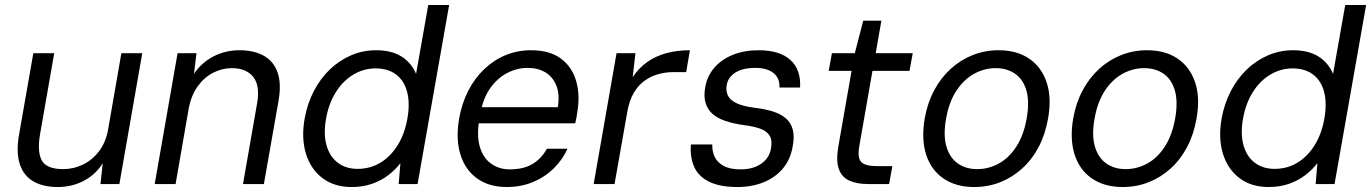

<svg xmlns="http://www.w3.org/2000/svg" viewBox="-20 -740 5513 772"><path d="M212 12Q154 12 114.5 -10.5Q75 -33 59.5 -80.5Q44 -128 57 -201L114 -526H198L141 -200Q129 -130 148 -95Q167 -60 234 -60Q276 -60 314 -78.5Q352 -97 379 -133Q406 -169 415 -221L468 -526H552L460 0H384L393 -84Q365 -38 317 -13Q269 12 212 12Z M602 0 694 -526H770L760 -443Q790 -488 838 -513Q886 -538 943 -538Q1001 -538 1040.5 -516Q1080 -494 1096 -449Q1112 -404 1100 -335L1041 0H957L1014 -326Q1026 -396 998 -431Q970 -466 912 -466Q873 -466 837 -447.5Q801 -429 775 -393Q749 -357 739 -305L686 0Z M1394 12Q1324 12 1276.5 -24Q1229 -60 1210 -122.5Q1191 -185 1205 -264Q1216 -324 1242 -374Q1268 -424 1306 -460.5Q1344 -497 1391.5 -517.5Q1439 -538 1492 -538Q1554 -538 1594 -513Q1634 -488 1653 -443L1702 -720H1786L1659 0H1583L1590 -84Q1571 -59 1543 -37Q1515 -15 1477.5 -1.5Q1440 12 1394 12ZM1418 -61Q1468 -61 1509 -85.5Q1550 -110 1578.5 -155.5Q1607 -201 1618 -263Q1629 -325 1617 -370.5Q1605 -416 1572.5 -440.5Q1540 -465 1490 -465Q1443 -465 1401.5 -440.5Q1360 -416 1331 -370.5Q1302 -325 1291 -263Q1280 -201 1293 -155.5Q1306 -110 1338.5 -85.5Q1371 -61 1418 -61Z M2017 12Q1947 12 1899 -22Q1851 -56 1831.5 -118Q1812 -180 1826 -263Q1837 -325 1863 -375.5Q1889 -426 1927.5 -462.5Q1966 -499 2013.5 -518.5Q2061 -538 2115 -538Q2191 -538 2236 -504Q2281 -470 2297 -413Q2313 -356 2301 -288Q2300 -278 2298 -268Q2296 -258 2293 -244H1886L1897 -309H2223Q2231 -361 2217 -396Q2203 -431 2173 -449Q2143 -467 2101 -467Q2059 -467 2019.5 -446.5Q1980 -426 1951.5 -386Q1923 -346 1912 -286L1907 -258Q1896 -192 1910 -147.5Q1924 -103 1956 -81Q1988 -59 2029 -59Q2085 -59 2121 -80.5Q2157 -102 2179 -142H2262Q2242 -98 2206.5 -63Q2171 -28 2123 -8Q2075 12 2017 12Z M2367 0 2459 -526H2535L2524 -430Q2548 -466 2581.5 -490Q2615 -514 2658.5 -526Q2702 -538 2754 -538L2739 -450H2687Q2657 -450 2627.5 -442Q2598 -434 2572.5 -416Q2547 -398 2528.5 -367Q2510 -336 2502 -289L2451 0Z M2945 12Q2874 12 2831 -9.5Q2788 -31 2771 -69.5Q2754 -108 2758 -159H2844Q2843 -132 2853.5 -109.5Q2864 -87 2889.5 -73Q2915 -59 2958 -59Q2992 -59 3018 -69.5Q3044 -80 3060 -99Q3076 -118 3080 -143Q3086 -176 3074.5 -194.5Q3063 -213 3037 -222.5Q3011 -232 2971 -237Q2928 -243 2896 -254Q2864 -265 2844 -283Q2824 -301 2816.5 -328Q2809 -355 2816 -392Q2824 -435 2852.5 -468Q2881 -501 2926.5 -519.5Q2972 -538 3030 -538Q3115 -538 3158 -499Q3201 -460 3197 -388H3114Q3116 -425 3090.5 -446Q3065 -467 3017 -467Q2966 -467 2936.5 -448Q2907 -429 2902 -398Q2898 -375 2906.5 -356.5Q2915 -338 2940.5 -325.5Q2966 -313 3012 -307Q3055 -302 3087 -292Q3119 -282 3139.5 -264.5Q3160 -247 3167.5 -219Q3175 -191 3167 -150Q3158 -98 3127.5 -62Q3097 -26 3050 -7Q3003 12 2945 12Z M3470 0Q3425 0 3394.5 -14Q3364 -28 3352.5 -61.5Q3341 -95 3351 -152L3404 -455H3312L3325 -526H3417L3451 -657H3524L3501 -526H3650L3637 -455H3488L3435 -152Q3427 -105 3443 -88.5Q3459 -72 3507 -72H3568L3555 0Z M3897 12Q3824 12 3774 -22Q3724 -56 3704 -118Q3684 -180 3698 -263Q3709 -326 3736 -376.5Q3763 -427 3802.5 -463Q3842 -499 3891 -518.5Q3940 -538 3995 -538Q4069 -538 4118.5 -504Q4168 -470 4188.5 -408.5Q4209 -347 4194 -263Q4183 -200 4156.5 -149.5Q4130 -99 4090.5 -63Q4051 -27 4002 -7.5Q3953 12 3897 12ZM3909 -60Q3955 -60 3996 -82.5Q4037 -105 4066.5 -150.5Q4096 -196 4108 -263Q4120 -331 4107 -376Q4094 -421 4061.5 -443.5Q4029 -466 3983 -466Q3938 -466 3897 -443.5Q3856 -421 3826 -376Q3796 -331 3784 -263Q3772 -196 3785.5 -150.5Q3799 -105 3831.5 -82.5Q3864 -60 3909 -60Z M4494 12Q4421 12 4371 -22Q4321 -56 4301 -118Q4281 -180 4295 -263Q4306 -326 4333 -376.5Q4360 -427 4399.5 -463Q4439 -499 4488 -518.5Q4537 -538 4592 -538Q4666 -538 4715.5 -504Q4765 -470 4785.5 -408.5Q4806 -347 4791 -263Q4780 -200 4753.5 -149.5Q4727 -99 4687.5 -63Q4648 -27 4599 -7.5Q4550 12 4494 12ZM4506 -60Q4552 -60 4593 -82.5Q4634 -105 4663.5 -150.5Q4693 -196 4705 -263Q4717 -331 4704 -376Q4691 -421 4658.5 -443.5Q4626 -466 4580 -466Q4535 -466 4494 -443.5Q4453 -421 4423 -376Q4393 -331 4381 -263Q4369 -196 4382.5 -150.5Q4396 -105 4428.5 -82.5Q4461 -60 4506 -60Z M5081 12Q5011 12 4963.5 -24Q4916 -60 4897 -122.5Q4878 -185 4892 -264Q4903 -324 4929 -374Q4955 -424 4993 -460.5Q5031 -497 5078.5 -517.5Q5126 -538 5179 -538Q5241 -538 5281 -513Q5321 -488 5340 -443L5389 -720H5473L5346 0H5270L5277 -84Q5258 -59 5230 -37Q5202 -15 5164.5 -1.5Q5127 12 5081 12ZM5105 -61Q5155 -61 5196 -85.5Q5237 -110 5265.5 -155.5Q5294 -201 5305 -263Q5316 -325 5304 -370.5Q5292 -416 5259.5 -440.5Q5227 -465 5177 -465Q5130 -465 5088.5 -440.5Q5047 -416 5018 -370.5Q4989 -325 4978 -263Q4967 -201 4980 -155.5Q4993 -110 5025.5 -85.5Q5058 -61 5105 -61Z"/></svg>

Font: DM Sans 9pt
Style: Italic
Weight: 400
Italic angle: -10°
Designer: Colophon Foundry, Jonny Pinhorn
Foundry: Colophon Foundry
Version: Version 4.004